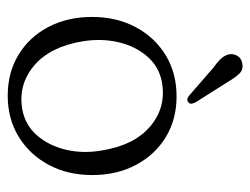

<svg xmlns="http://www.w3.org/2000/svg" viewBox="-97 -557 664 510"><g transform="rotate(90 235.0 -302.0)"><path d="M236 -439Q297 -439 344 -410.5Q391 -382 418 -331.2Q445 -280.5 445 -215Q445 -150 417.8 -99.2Q390.5 -48.5 343 -19.5Q295.5 9.5 234 9.5Q173 9.5 125.8 -19Q78.5 -47.5 51.8 -98.2Q25 -149 25 -214.5Q25 -279.5 52 -330.2Q79 -381 126.5 -410Q174 -439 236 -439ZM272 -29.5Q313 -37.5 340 -68.8Q367 -100 377.8 -145.5Q388.5 -191 379.5 -241.5Q365.5 -327.5 314.8 -369.8Q264 -412 198 -400Q157 -392.5 129.8 -361Q102.5 -329.5 92 -284Q81.5 -238.5 90 -188Q104.5 -102 155.2 -59.8Q206 -17.5 272 -29.5ZM199 -573 251.5 -490Q254 -485 255.2 -480Q256.5 -475 252.5 -471Q245.5 -464 235.5 -471L159 -537.5Q144 -548 135.2 -557.8Q126.5 -567.5 124 -579.5Q122.5 -591.5 129 -601.5Q135.5 -611.5 148.5 -613.5Q164.5 -617 175.5 -605.8Q186.5 -594.5 199 -573Z"/></g></svg>

Font: Fraunces 144pt S100 Light
Style: Regular
Weight: 300
Version: Version 1.000; ttfautohint (v1.8.3)